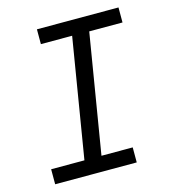

<svg xmlns="http://www.w3.org/2000/svg" viewBox="-109 -825 819 914"><g transform="rotate(-15 300.0 -367.5)"><path d="M50 0V-74H214L311 -662H157V-735H559V-661H395L298 -74H452V0Z"/></g></svg>

Font: Iosevka Curly Extended Oblique
Style: Regular
Weight: 400
Width: 7
Italic angle: -9°
Monospace: yes
Designer: Belleve Invis
Foundry: Belleve Invis
Version: Version 11.1.0; ttfautohint (v1.8.3)